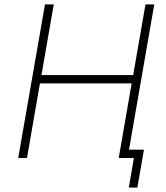

<svg xmlns="http://www.w3.org/2000/svg" viewBox="-20 -720 756 875"><path d="M643 -700 587 -378H169L225 -700H185L63 0H103L162 -340H580L521 0H590L567 135H606L636 -38H568L683 -700Z"/></svg>

Font: Fixel Display ExtraLight
Style: Italic
Weight: 200
Italic angle: -10°
Designer: AlfaBravo + MacPaw
Foundry: Kyrylo Tkachov, Marchela Mozhyna, Serhii Makarenko, Maria Weinstein, Zakhar Kryvoshyya
Version: Version 1.210;Glyphs 3.2 (3217)